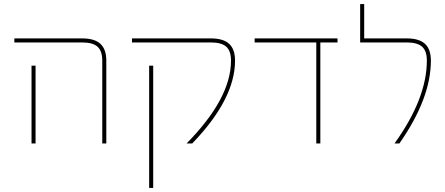

<svg xmlns="http://www.w3.org/2000/svg" viewBox="-20 -710 2203 950"><path d="M136 -385H156V-20V0H136V-20ZM386 -500H51V-520H386Q448 -520 477 -493Q506 -466 506 -410V0H486V-410Q486 -458 462.5 -479Q439 -500 386 -500Z M718 220V-385H738V220ZM1023 -520Q1085 -520 1114 -493Q1143 -466 1143 -410Q1143 -220 931 0H903Q1123 -223 1123 -410Q1123 -458 1099.5 -479Q1076 -500 1023 -500H633V-520Z M1565 0H1545V-500H1240V-520H1650V-500H1565Z M1992 -520Q2054 -520 2083 -493Q2112 -466 2112 -410Q2112 -223 1956 0H1932Q2092 -223 2092 -410Q2092 -458 2068.5 -479Q2045 -500 1992 -500H1762V-690H1782V-520Z"/></svg>

Font: Mplus 1p Thin
Style: Regular
Weight: 250
Version: Version 1.061